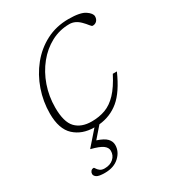

<svg xmlns="http://www.w3.org/2000/svg" viewBox="-183 -623 861 956"><g transform="rotate(-30 248.0 -145.0)"><path d="M136.5 232.5Q101.5 232.5 89.5 224.2Q77.5 216 77.5 205Q77.5 196.5 83.2 189.5Q89 182.5 99.5 182.5Q102 182.5 106.2 190Q110.5 197.5 120 205Q129.5 212.5 146.5 212.5Q178 212.5 197.2 195.2Q216.5 178 216.5 151.5Q216.5 133 198 119.2Q179.5 105.5 132 93.5L132.5 91.5L204 10Q134.5 10 90.2 -30.5Q46 -71 46 -160Q46 -229 68.5 -293.8Q91 -358.5 132.5 -410Q174 -461.5 232 -491.8Q290 -522 361 -522Q428.5 -522 455.8 -503.5Q483 -485 483 -467.5Q483 -452 473.8 -442.2Q464.5 -432.5 450 -432.5Q444.5 -432.5 435.8 -444.2Q427 -456 412.5 -470.5Q385 -498 352.5 -498Q296 -498 247.2 -472Q198.5 -446 161.8 -400.5Q125 -355 104.5 -296.2Q84 -237.5 84 -172.5Q84 -89.5 116.2 -55.8Q148.5 -22 208 -22Q251 -22 286.8 -35.2Q322.5 -48.5 354 -81.8Q385.5 -115 416.5 -175.5H440Q397.5 -79.5 348 -38.5Q298.5 2.5 233 9L179.5 70.5Q219 83.5 234.5 100Q250 116.5 250 137.5Q250 175 219.2 203.8Q188.5 232.5 136.5 232.5Z"/></g></svg>

Font: Newsreader 6pt ExtraLight
Style: Italic
Weight: 275
Italic angle: -17°
Designer: Hugues Gentile
Foundry: Production Type
Version: Version 1.003; ttfautohint (v1.8.3)